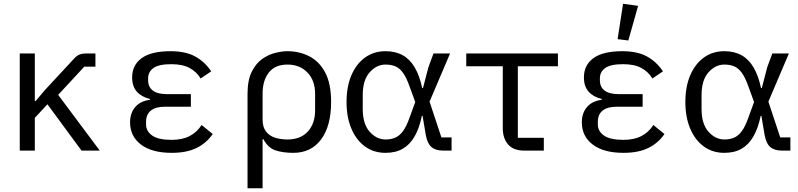

<svg xmlns="http://www.w3.org/2000/svg" viewBox="-20 -800 4240 1020"><path d="M85 0V-516H165V-263H169L219 -322L372 -487Q387 -504 402 -510Q417 -516 438 -516H487V-446H428L289 -296L510 0H413L232 -246L165 -174V0Z M892 12Q787 12 729 -32Q671 -76 671 -150Q671 -199 698 -231Q725 -263 777 -270V-274Q732 -285 707 -313Q682 -341 682 -389Q682 -454 732.5 -491Q783 -528 886 -528Q966 -528 1017 -500Q1068 -472 1102 -421L1046 -383Q1024 -419 987 -439Q950 -459 890 -459Q823 -459 795 -438.5Q767 -418 767 -385V-373Q767 -338 792 -319Q817 -300 865 -300H994V-233H855Q807 -233 781.5 -212.5Q756 -192 756 -153V-139Q756 -103 788.5 -80Q821 -57 892 -57Q949 -57 988 -77.5Q1027 -98 1051 -136L1110 -88Q1077 -40 1024.5 -14Q972 12 892 12Z M1295 -302Q1295 -374 1317.5 -419Q1340 -464 1374 -487.5Q1408 -511 1444 -519.5Q1480 -528 1507 -528Q1570 -528 1623 -501Q1676 -474 1707.5 -415Q1739 -356 1739 -258Q1739 -131 1686 -59.5Q1633 12 1538 12Q1484 12 1444 -1Q1404 -14 1379 -61H1375V200H1295ZM1507 -59Q1577 -59 1615.5 -101.5Q1654 -144 1654 -214V-302Q1654 -372 1613.5 -414.5Q1573 -457 1507 -457Q1441 -457 1408 -414.5Q1375 -372 1375 -302V-165Q1375 -125 1393 -101.5Q1411 -78 1441.5 -68.5Q1472 -59 1507 -59Z M2379 0H2334Q2294 0 2272 -19Q2250 -38 2242 -83L2225 -184H2221Q2208 -120 2183 -76Q2158 -32 2120 -10Q2082 12 2028 12Q1966 12 1919.5 -21.5Q1873 -55 1847 -116Q1821 -177 1821 -258Q1821 -340 1847 -400.5Q1873 -461 1919.5 -494.5Q1966 -528 2028 -528Q2081 -528 2119.5 -506.5Q2158 -485 2183.5 -441.5Q2209 -398 2223 -332H2227L2256 -443L2283 -516H2371L2262 -260L2325 -70H2379ZM2028 -59Q2058 -59 2080.5 -69Q2103 -79 2121 -103.5Q2139 -128 2155 -173L2186 -258L2155 -343Q2139 -388 2121 -413Q2103 -438 2080.5 -447.5Q2058 -457 2028 -457Q1981 -457 1944 -416Q1907 -375 1907 -294V-222Q1907 -141 1944 -100Q1981 -59 2028 -59Z M2765 0Q2707 0 2679 -33Q2651 -66 2651 -118V-448H2457V-516H2944V-448H2731V-68H2869V0Z M3292 12Q3187 12 3129 -32Q3071 -76 3071 -150Q3071 -199 3098 -231Q3125 -263 3177 -270V-274Q3132 -285 3107 -313Q3082 -341 3082 -389Q3082 -454 3132.5 -491Q3183 -528 3286 -528Q3366 -528 3417 -500Q3468 -472 3502 -421L3446 -383Q3424 -419 3387 -439Q3350 -459 3290 -459Q3223 -459 3195 -438.5Q3167 -418 3167 -385V-373Q3167 -338 3192 -319Q3217 -300 3265 -300H3394V-233H3255Q3207 -233 3181.5 -212.5Q3156 -192 3156 -153V-139Q3156 -103 3188.5 -80Q3221 -57 3292 -57Q3349 -57 3388 -77.5Q3427 -98 3451 -136L3510 -88Q3477 -40 3424.5 -14Q3372 12 3292 12ZM3318 -585 3261 -592 3290 -780 3370 -769Z M4179 0H4134Q4094 0 4072 -19Q4050 -38 4042 -83L4025 -184H4021Q4008 -120 3983 -76Q3958 -32 3920 -10Q3882 12 3828 12Q3766 12 3719.5 -21.5Q3673 -55 3647 -116Q3621 -177 3621 -258Q3621 -340 3647 -400.5Q3673 -461 3719.5 -494.5Q3766 -528 3828 -528Q3881 -528 3919.5 -506.5Q3958 -485 3983.5 -441.5Q4009 -398 4023 -332H4027L4056 -443L4083 -516H4171L4062 -260L4125 -70H4179ZM3828 -59Q3858 -59 3880.5 -69Q3903 -79 3921 -103.5Q3939 -128 3955 -173L3986 -258L3955 -343Q3939 -388 3921 -413Q3903 -438 3880.5 -447.5Q3858 -457 3828 -457Q3781 -457 3744 -416Q3707 -375 3707 -294V-222Q3707 -141 3744 -100Q3781 -59 3828 -59Z"/></svg>

Font: Lilex
Style: Regular
Weight: 400
Monospace: yes
Designer: Mike Abbink, Paul van der Laan, Pieter van Rosmalen, Mikhael Khrustik
Foundry: Mikhael Khrustik
Version: Version 2.510